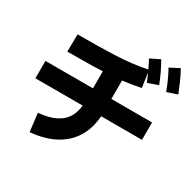

<svg xmlns="http://www.w3.org/2000/svg" viewBox="-192 -1069 1384 1357"><g transform="rotate(30 500.0 -391.0)"><path d="M210 72 192 -76Q279 -83 334.5 -112Q390 -141 416.5 -191.5Q443 -242 443 -316V-639H593V-316Q593 -203 549 -120Q505 -37 419.5 12Q334 61 210 72ZM55 -278V-420H925V-278ZM156 -554 158 -696Q316 -695 459.5 -701Q603 -707 721 -732L741 -595Q653 -576 556 -567Q459 -558 358 -556Q257 -554 156 -554ZM753 -644Q733 -694 715.5 -731Q698 -768 680 -801L758 -839Q781 -799 801 -757Q821 -715 837 -673ZM904 -656Q885 -707 867.5 -744.5Q850 -782 832 -814L909 -854Q933 -812 951.5 -769Q970 -726 987 -684Z"/></g></svg>

Font: Murecho Thin
Style: Bold
Weight: 700
Version: Version 1.010